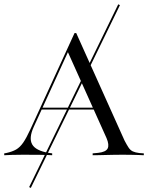

<svg xmlns="http://www.w3.org/2000/svg" viewBox="-29 -739 708 914"><path d="M117.7 155.6 109.7 151.6 533.9 -718.5 541.9 -714.5ZM131.5 -134.7Q107.3 -81.5 124.2 -51.6Q141.1 -21.8 202.4 -11.3L219.4 -8.9V0Q196.8 -1.6 159.7 -2Q122.6 -2.4 79.8 -2.4Q49.2 -2.4 27.4 -1.6Q5.6 -0.8 -8.9 0V-8.9L0.8 -10.5Q29.8 -16.9 48 -27.4Q66.1 -37.9 81.5 -60.1Q96.8 -82.3 115.3 -122.6L325.8 -581.5H333.9L563.7 -70.2Q574.2 -50 582.7 -37.1Q591.1 -24.2 602.8 -18.5Q614.5 -12.9 633.9 -10.5L655.6 -8.9V0Q644.4 -0.8 629 -1.2Q613.7 -1.6 595.6 -2Q577.4 -2.4 556.5 -2.4H554.8H554Q532.3 -2.4 512.5 -2Q492.7 -1.6 475 -1.2Q457.3 -0.8 441.5 -0.4Q425.8 0 412.1 0V-8.9L437.9 -11.3Q475 -15.3 483.5 -32.3Q491.9 -49.2 478.2 -81.5L291.9 -496L300 -503.2ZM163.7 -217.7 168.5 -226.6H452.4L455.6 -217.7Z"/></svg>

Font: Playfair 144pt SemiExpanded Light
Style: Regular
Weight: 300
Width: 6
Designer: Claus Eggers Sørensen
Foundry: Claus Eggers Sørensen
Version: Version 2.203